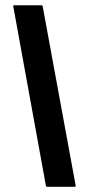

<svg xmlns="http://www.w3.org/2000/svg" viewBox="-20 -716 341 736"><path d="M265.6 0H160.6Q156.2 0 155.8 -4.9L30.8 -691.9Q29.8 -695.8 34.7 -695.8H138.7Q142.6 -695.8 143.6 -691.9L270 -4.9Q270.5 0 265.6 0Z"/></svg>

Font: Koulen
Style: Regular
Weight: 400
Designer: Danh Hong
Version: Version 8.000; ttfautohint (v1.8.3)